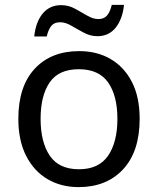

<svg xmlns="http://www.w3.org/2000/svg" viewBox="-20 -755 645 785"><path d="M551 -269Q551 -136 483.5 -63Q416 10 301 10Q230 10 174.5 -22.5Q119 -55 87 -117.5Q55 -180 55 -269Q55 -402 122 -474Q189 -546 304 -546Q377 -546 432.5 -513.5Q488 -481 519.5 -419.5Q551 -358 551 -269ZM146 -269Q146 -174 183.5 -118.5Q221 -63 303 -63Q384 -63 422 -118.5Q460 -174 460 -269Q460 -364 422 -418Q384 -472 302 -472Q220 -472 183 -418Q146 -364 146 -269ZM120 -606Q126 -665 154.5 -699.5Q183 -734 230 -734Q260 -734 286.5 -719.5Q313 -705 337 -691Q361 -677 382 -677Q405 -677 417.5 -691.5Q430 -706 437 -735H487Q481 -677 453 -642Q425 -607 378 -607Q350 -607 323.5 -621Q297 -635 272.5 -649.5Q248 -664 226 -664Q202 -664 190 -649.5Q178 -635 171 -606Z"/></svg>

Font: Noto Sans Tifinagh
Style: Regular
Weight: 400
Designer: JamraPatel
Foundry: JamraPatel LLC
Version: Version 2.004; ttfautohint (v1.8.4.7-5d5b)